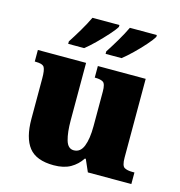

<svg xmlns="http://www.w3.org/2000/svg" viewBox="-113 -867 917 977"><g transform="rotate(15 345.5 -378.0)"><path d="M257 10Q165 10 126 -39.5Q87 -89 87 -189V-402Q87 -445 78.5 -460Q70 -475 32 -475H28V-536H282V-234Q282 -170 293.5 -130Q305 -90 336 -90Q371 -90 386.5 -129Q402 -168 402 -235V-417Q402 -458 388 -466.5Q374 -475 348 -475H344V-536H596V-121Q596 -78 611 -69.5Q626 -61 652 -61H664V0H435L407 -64H402Q380 -30 345 -10Q310 10 257 10ZM366 -619Q387 -651 411 -691.5Q435 -732 451 -766H593V-756Q583 -739 557.5 -710Q532 -681 502.5 -652.5Q473 -624 450 -606H366ZM169 -619Q190 -651 214 -691.5Q238 -732 254 -766H396V-756Q386 -739 360 -710Q334 -681 305 -652.5Q276 -624 253 -606H169Z"/></g></svg>

Font: Noto Serif Sinhala Black
Style: Regular
Weight: 900
Designer: Jelle Bosma - Monotype Design Team
Foundry: Monotype Imaging Inc.
Version: Version 2.007; ttfautohint (v1.8.4.7-5d5b)